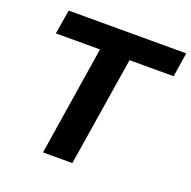

<svg xmlns="http://www.w3.org/2000/svg" viewBox="-125 -829 950 953"><g transform="rotate(20 350.0 -352.5)"><path d="M200 0 291 -577H58L79 -705H700L680 -577H447L355 0Z"/></g></svg>

Font: Nunito Sans ExtraBold
Style: Italic
Weight: 800
Italic angle: -9°
Designer: Vernon Adams
Foundry: Vernon Adams
Version: Version 3.006; ttfautohint (v1.8.3)